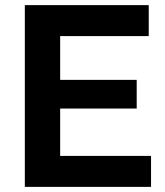

<svg xmlns="http://www.w3.org/2000/svg" viewBox="-20 -730 644 750"><path d="M570 -121V0H77V-710H561V-589H215V-418H514V-306H215V-121Z"/></svg>

Font: PTCRaleway
Style: Bold
Weight: 700
Designer: Matt McInerney, Pablo Impallari, Rodrigo Fuenzalida
Foundry: Matt McInerney, Pablo Impallari, Rodrigo Fuenzalida
Version: Version 3.000g; ttfautohint (v1.5) -l 8 -r 28 -G 28 -x 14 -D